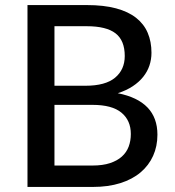

<svg xmlns="http://www.w3.org/2000/svg" viewBox="-20 -738 690 758"><path d="M345 -84.5Q385.5 -84.5 414.2 -94Q443 -103.5 461.2 -120Q479.5 -136.5 488 -159.2Q496.5 -182 496.5 -209Q496.5 -262.5 459.5 -293.2Q422.5 -324 345 -324H195V-84.5ZM195 -634.5V-399.5H317.5Q396 -399.5 434.2 -431.2Q472.5 -463 472.5 -517Q472.5 -578.5 436 -606.5Q399.5 -634.5 322.5 -634.5ZM322.5 -718Q390 -718 438.2 -705Q486.5 -692 517.5 -667.5Q548.5 -643 563.2 -608.2Q578 -573.5 578 -529.5Q578 -503.5 570 -479.5Q562 -455.5 545.5 -434.8Q529 -414 504 -397.5Q479 -381 445 -370Q601.5 -339 601.5 -206.5Q601.5 -160.5 584.5 -122.8Q567.5 -85 535 -57.5Q502.5 -30 455 -15Q407.5 0 347 0H88.5V-718Z"/></svg>

Font: TypoPRO Lato
Style: Regular
Weight: 500
Designer: Lukasz Dziedzic with Adam Twardoch and Botio Nikoltchev
Foundry: tyPoland Lukasz Dziedzic
Version: Version 2.010; 2014-09-01; http://www.latofonts.com/